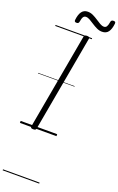

<svg xmlns="http://www.w3.org/2000/svg" viewBox="-299 -1278 1124 1822"><g transform="rotate(20 262.5 -367.5)"><path d="M138 14Q124 14 117.5 9.5Q111 5 113 -6L287 -975Q289 -985 295.5 -989.5Q302 -994 317 -994Q331 -994 337.5 -989.5Q344 -985 342 -974L168 -5Q167 5 160 9.5Q153 14 138 14ZM178 -1076Q156 -1076 158 -1097Q164 -1154 185.5 -1183Q207 -1212 246 -1212Q274 -1212 300 -1199.5Q326 -1187 350 -1171Q374 -1155 395.5 -1142.5Q417 -1130 436 -1130Q454 -1130 463.5 -1145.5Q473 -1161 478 -1194Q481 -1214 504 -1214Q517 -1214 521.5 -1209Q526 -1204 525 -1192Q519 -1137 498 -1108Q477 -1079 435 -1079Q407 -1079 381 -1091.5Q355 -1104 331.5 -1119.5Q308 -1135 286.5 -1147.5Q265 -1160 246 -1160Q228 -1160 218.5 -1145Q209 -1130 204 -1096Q202 -1085 196 -1080.5Q190 -1076 178 -1076ZM0 469H369V479H0ZM0 -20H369V0H0ZM0 -505H369V-500H0ZM0 -989H369V-979H0Z"/></g></svg>

Font: Playwrite DE VA Guides
Style: Regular
Weight: 400
Designer: Veronika Burian, José Scaglione
Foundry: TypeTogether
Version: Version 1.003